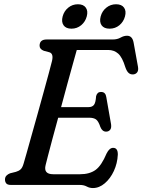

<svg xmlns="http://www.w3.org/2000/svg" viewBox="-20 -890 685 924"><path d="M363.5 0H32.5Q16 0 10 -7.5Q4 -15 4 -26Q4 -37.5 11 -44.8Q18 -52 28.5 -56L56.5 -63Q70.5 -67 79.2 -75Q88 -83 93.5 -102.5Q97.5 -115 107.5 -151Q117.5 -187 131.5 -236.8Q145.5 -286.5 160.8 -341.2Q176 -396 190.2 -447.5Q204.5 -499 215 -538.2Q225.5 -577.5 230 -595.5Q239 -632 217.5 -638.5L191 -645.5Q170.5 -653.5 170.5 -670Q170.5 -700 204.5 -700H522Q544.5 -700 560.2 -709Q576 -718 591.5 -718Q617 -718 623 -685L644 -569Q647 -552 640.8 -542.8Q634.5 -533.5 622.5 -532Q609 -530.5 599.5 -538.5Q590 -546.5 583 -567Q568.5 -614.5 548.8 -632Q529 -649.5 500.5 -649.5H349.5Q343.5 -628 331.5 -585.2Q319.5 -542.5 304.5 -487.5Q289.5 -432.5 274 -374.5H406Q423.5 -374.5 432 -385Q440.5 -395.5 442.5 -427.5Q448 -447.5 465.5 -447.5Q478 -447.5 484 -440.8Q490 -434 491.5 -423L514.5 -292Q517 -273.5 509.8 -265Q502.5 -256.5 490.5 -256.5Q472 -256.5 463 -279Q453.5 -307.5 441.8 -315.5Q430 -323.5 409 -323.5H260Q245 -269 232.2 -221.2Q219.5 -173.5 210.8 -140Q202 -106.5 199.5 -95.5Q188.5 -51.5 236 -51.5H365.5Q411 -51.5 439.8 -72.2Q468.5 -93 493 -151.5Q506.5 -178.5 524.5 -178.5Q547.5 -178.5 547 -146Q545 -104 528 -67.2Q511 -30.5 484.2 -7.8Q457.5 15 427 15Q411 15 397.2 7.5Q383.5 0 363.5 0ZM324 -752Q297.5 -752 286 -768.2Q274.5 -784.5 281.5 -811Q288.5 -837 308.5 -853.2Q328.5 -869.5 355 -869.5Q381.5 -869.5 393 -853.2Q404.5 -837 397.5 -811Q390.5 -785 370.5 -768.5Q350.5 -752 324 -752ZM507.5 -752Q480.5 -752 469 -768.2Q457.5 -784.5 464.5 -811Q471.5 -837 491.8 -853.2Q512 -869.5 538.5 -869.5Q565.5 -869.5 577 -853.2Q588.5 -837 581.5 -811Q574.5 -785 554.5 -768.5Q534.5 -752 507.5 -752Z"/></svg>

Font: Fraunces 72pt SuperSoft
Style: Italic
Weight: 400
Italic angle: -16°
Version: Version 1.000;[b76b70a41]